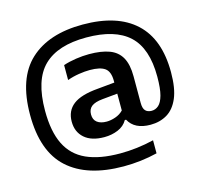

<svg xmlns="http://www.w3.org/2000/svg" viewBox="-133 -896 1342 1273"><g transform="rotate(-15 538.0 -259.5)"><path d="M562.5 230Q313 229.5 181.5 110.2Q50 -9 50 -260Q50 -510.5 178.5 -629.8Q307 -749 541.5 -749Q778 -749 902 -634.2Q1026 -519.5 1026 -292.5Q1026 -182 997.8 -115.8Q969.5 -49.5 919.8 -20Q870 9.5 806 9.5Q696.5 9.5 656.5 -65H648Q626 -26.5 582.5 -8.5Q539 9.5 489 9.5Q400.5 9.5 352.8 -32.5Q305 -74.5 305 -145.5Q305 -220 358.5 -261.2Q412 -302.5 529.5 -312L645 -323V-335Q645 -398.5 612.5 -422Q580 -445.5 509 -445.5Q475.5 -445.5 433.8 -439Q392 -432.5 353.5 -418.5V-521Q393.5 -534.5 440.8 -541.5Q488 -548.5 531.5 -548.5Q615 -548.5 670 -528Q725 -507.5 752 -459.5Q779 -411.5 779 -330V-147.5Q779 -109.5 794 -93.8Q809 -78 836.5 -78Q863 -78 884.2 -96.5Q905.5 -115 918 -160.5Q930.5 -206 930.5 -288Q930.5 -482 834.8 -571Q739 -660 541.5 -660Q346 -660 249.5 -566.2Q153 -472.5 153 -261Q153 -118 196.8 -29.5Q240.5 59 331.2 100Q422 141 562.5 141Q677.5 141 794 113V202.5Q739 216 680.8 223Q622.5 230 562.5 230ZM441 -158.5Q441 -122 464.8 -104Q488.5 -86 530 -86Q558 -86 590.2 -97Q622.5 -108 645 -131.5V-247L541 -237Q489 -232 465 -213.2Q441 -194.5 441 -158.5Z"/></g></svg>

Font: Encode Sans SmExp SmBold
Style: Regular
Weight: 600
Width: 6
Designer: Multiple Designers
Foundry: Impallari Type
Version: Version 3.002; ttfautohint (v1.8.3) -l 8 -r 50 -G 200 -x 14 